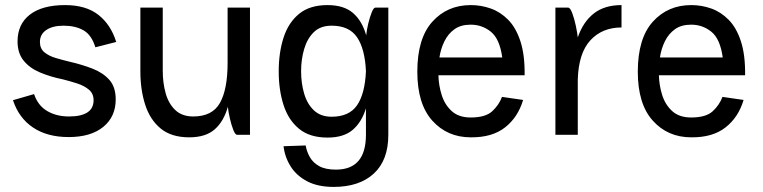

<svg xmlns="http://www.w3.org/2000/svg" viewBox="-20 -530 2999 755"><path d="M250 9Q166 9 110 -28.5Q54 -66 31 -136L114 -160Q129 -115 165.5 -93.5Q202 -72 251 -72Q348 -72 348 -136Q348 -162 329.5 -177.5Q311 -193 283 -202Q255 -211 227 -218Q178 -228 137.5 -245Q97 -262 73 -291.5Q49 -321 49 -367Q49 -435 97.5 -472.5Q146 -510 236 -510Q318 -510 367 -471.5Q416 -433 437 -365L355 -344Q340 -393 308 -411Q276 -429 230 -429Q187 -429 162 -412Q137 -395 137 -365Q137 -339 154.5 -324.5Q172 -310 199 -302Q226 -294 255 -287Q303 -276 344 -260Q385 -244 410 -216Q435 -188 435 -139Q435 -71 386 -31Q337 9 250 9Z M620 -251Q620 -204 631.5 -163Q643 -122 669.5 -97Q696 -72 740 -72Q815 -72 845 -125.5Q875 -179 875 -283V-500H963V0H912Q905 0 897.5 -19Q890 -38 884 -64Q878 -90 876 -110Q860 -53 824.5 -21.5Q789 10 724 10Q654 10 612 -24.5Q570 -59 551 -118Q532 -177 532 -249V-500H620Z M1507 0Q1507 100 1450 152.5Q1393 205 1292 205Q1230 205 1188 183Q1146 161 1123 124.5Q1100 88 1095 45L1182 42Q1186 66 1198.5 88Q1211 110 1235.5 123.5Q1260 137 1301 137Q1419 137 1419 0V-104Q1402 -49 1366.5 -19Q1331 11 1268 11Q1198 11 1156 -23.5Q1114 -58 1095 -117Q1076 -176 1076 -249V-250Q1076 -323 1095 -382Q1114 -441 1156 -475.5Q1198 -510 1268 -510Q1332 -510 1368 -479Q1404 -448 1420 -391Q1422 -412 1428 -437Q1434 -462 1441.5 -481Q1449 -500 1456 -500H1507ZM1284 -429Q1240 -429 1214 -403.5Q1188 -378 1176 -337Q1164 -296 1164 -250Q1164 -203 1176 -162Q1188 -121 1214.5 -96Q1241 -71 1284 -71Q1353 -71 1384 -116Q1415 -161 1419 -250Q1415 -338 1384 -383.5Q1353 -429 1284 -429Z M1954 -149 2037 -137Q2017 -69 1966 -29Q1915 11 1831 10Q1739 10 1680 -55.5Q1621 -121 1621 -248Q1621 -379 1680 -444.5Q1739 -510 1831 -510Q1872 -510 1910 -496.5Q1948 -483 1978.5 -452Q2009 -421 2026.5 -367.5Q2044 -314 2043 -234H1704Q1705 -194 1717 -156Q1729 -118 1756.5 -93Q1784 -68 1831 -68Q1889 -68 1915.5 -92.5Q1942 -117 1954 -149ZM1831 -433Q1792 -433 1767 -415Q1742 -397 1727.5 -367.5Q1713 -338 1708 -304H1955Q1945 -377 1910.5 -405Q1876 -433 1831 -433Z M2164 0V-500H2214Q2222 -500 2230 -479Q2238 -458 2244 -430Q2250 -402 2252 -383Q2273 -444 2315 -477Q2357 -510 2424 -510V-422Q2348 -422 2301.5 -371.5Q2255 -321 2252 -217V0Z M2821 -149 2904 -137Q2884 -69 2833 -29Q2782 11 2698 10Q2606 10 2547 -55.5Q2488 -121 2488 -248Q2488 -379 2547 -444.5Q2606 -510 2698 -510Q2739 -510 2777 -496.5Q2815 -483 2845.5 -452Q2876 -421 2893.5 -367.5Q2911 -314 2910 -234H2571Q2572 -194 2584 -156Q2596 -118 2623.5 -93Q2651 -68 2698 -68Q2756 -68 2782.5 -92.5Q2809 -117 2821 -149ZM2698 -433Q2659 -433 2634 -415Q2609 -397 2594.5 -367.5Q2580 -338 2575 -304H2822Q2812 -377 2777.5 -405Q2743 -433 2698 -433Z"/></svg>

Font: Haskoy Medium
Style: Regular
Weight: 500
Designer: Ertekin Erdin
Foundry: Ertekin Erdin
Version: Version 1.500; ttfautohint (v1.8.3)